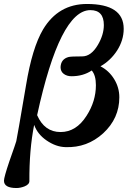

<svg xmlns="http://www.w3.org/2000/svg" viewBox="-34 -725 651 967"><path d="M589 -580Q589 -551 580.5 -523.5Q572 -496 556 -471Q540 -446 518.5 -425.5Q497 -405 472 -391Q515 -369 541 -326.5Q567 -284 567 -235Q567 -129 486 -54Q405 20 296 16Q248 15 200 -18Q155 -49 138 -96Q113 30 114 187Q114 204 89 214Q68 222 49 222Q-14 222 -14 185Q-14 168 13 88Q30 40 38.5 15Q47 -10 48 -14Q50 -21 62 -91Q74 -161 97 -295Q128 -484 183 -577Q260 -705 404 -705Q589 -705 589 -580ZM489 -599Q489 -674 421 -674Q268 -674 153 -145Q190 -60 271 -60Q350 -60 402 -142Q449 -215 449 -296Q449 -346 428 -370Q385 -341 326 -341Q303 -341 287 -353Q271 -365 271 -387Q273 -428 312 -438Q324 -441 380 -441Q425 -441 459 -499Q489 -550 489 -599Z"/></svg>

Font: GFS Didot
Style: Bold Italic
Weight: 700
Italic angle: -12°
Designer: Designed by Takis Katsoulidis and George D. Matthiopoulos.
Foundry: Designed by Takis Katsoulidis and George D. Matthiopoulos.
Version: Version 1.0